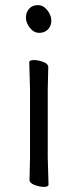

<svg xmlns="http://www.w3.org/2000/svg" viewBox="-20 -718 303 748"><path d="M127.5 -698Q149 -698 164.5 -678Q180 -658 180 -637.5Q180 -617 167 -603.5Q154 -590 133 -590Q112 -590 96.5 -609.5Q81 -629 81 -649.5Q81 -670 93.5 -684Q106 -698 127.5 -698ZM95 -17 97 -105V-368L94 -475Q94 -484 112 -484Q130 -484 149 -476.5Q168 -469 168 -457L166 -368V-105L169 1Q169 10 151.5 10Q134 10 114.5 2.5Q95 -5 95 -17Z"/></svg>

Font: Moon Stars Kai T
Style: Regular
Weight: 400
Designer: GuiWonder
Version: Version 1.101